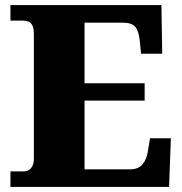

<svg xmlns="http://www.w3.org/2000/svg" viewBox="-20 -734 715 754"><path d="M21 0V-61H72Q86 -61 95 -67.5Q104 -74 108.5 -85Q113 -96 113 -110V-599Q113 -623 107 -634.5Q101 -646 91 -649.5Q81 -653 70 -653H21V-714H614L617 -523H534L529 -573Q525 -613 511 -629Q497 -645 462 -645H312V-407H548V-339H312V-69H491Q523 -69 539.5 -88.5Q556 -108 561 -141L569 -191H651L644 0Z"/></svg>

Font: Noto Serif Gujarati Black
Style: Regular
Weight: 900
Version: Version 2.102